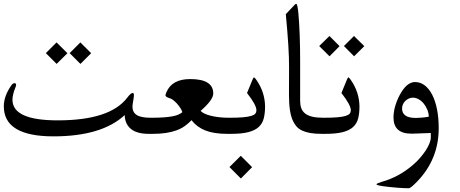

<svg xmlns="http://www.w3.org/2000/svg" viewBox="-20 -752 2413 1008"><path d="M458.5 -472.7 402.3 -416.5 345.7 -473.1 401.9 -529.3ZM334 -472.7 277.3 -416.5 220.7 -473.1 276.9 -529.3ZM761.7 -49.3Q698.2 -49.3 667 -75.4Q635.7 -101.6 634.8 -147.9Q514.2 -36.1 260.7 -36.1Q0 -36.1 0 -193.8Q0 -248.5 40.5 -305.2Q47.9 -315.4 56.6 -315.4Q64.5 -315.4 64.5 -305.7Q64.5 -301.3 61.5 -294.4Q45.4 -255.4 45.4 -228.5Q45.4 -120.1 282.7 -120.1Q558.1 -120.1 648.4 -239.7Q667 -264.2 676.8 -264.2Q683.1 -264.2 683.1 -250.5Q683.1 -247.1 681.9 -238.8Q680.7 -230.5 679.2 -221.7Q677.7 -212.9 676.5 -204.6Q675.3 -196.3 675.3 -192.4Q675.3 -163.1 697.5 -148.4Q719.7 -133.8 772 -133.8H776.9Q784.2 -133.8 787.8 -120.8Q791.5 -107.9 791.5 -91.3Q791.5 -83.5 790.5 -76.2Q789.6 -68.8 787.8 -63Q786.1 -57.1 783.4 -53.2Q780.8 -49.3 776.9 -49.3Z M1172.9 -49.3Q1102.5 -49.3 1057.9 -67.1Q1013.2 -85 985.4 -121.1Q968.8 -103.5 949.5 -89.8Q930.2 -76.2 906 -67.4Q881.8 -58.6 851.3 -54Q820.8 -49.3 781.7 -49.3H767.1Q763.2 -49.3 760.5 -53.2Q757.8 -57.1 756.1 -63Q754.4 -68.8 753.2 -76.2Q752 -83.5 752 -91.3Q752 -107.9 755.9 -120.8Q759.8 -133.8 767.1 -133.8H772Q811 -133.8 838.6 -135.7Q866.2 -137.7 885.3 -141.4Q904.3 -145 916.5 -150.4Q928.7 -155.8 937.5 -163.1Q934.1 -173.8 926.5 -185.5Q918.9 -197.3 909.2 -208Q899.4 -218.8 889.6 -226.3Q879.9 -233.9 872.1 -235.8Q848.6 -243.2 848.6 -251.5Q848.6 -255.4 854 -268.6Q883.3 -336.9 978.5 -336.9Q1099.6 -336.9 1099.6 -261.2Q1099.6 -227.5 1033.2 -169.9Q1039.6 -162.6 1053 -156Q1066.4 -149.4 1085.7 -144.5Q1105 -139.6 1129.4 -136.7Q1153.8 -133.8 1182.6 -133.8H1187.5Q1194.8 -133.8 1198.7 -120.8Q1202.6 -107.9 1202.6 -91.3Q1202.6 -83.5 1201.7 -76.2Q1200.7 -68.8 1198.7 -63Q1196.8 -57.1 1194.1 -53.2Q1191.4 -49.3 1187.5 -49.3Z M1371.6 -193.8Q1371.6 -157.7 1364.7 -130.6Q1357.9 -103.5 1338.4 -85.4Q1318.8 -67.4 1283.9 -58.3Q1249 -49.3 1192.4 -49.3H1177.7Q1173.8 -49.3 1171.1 -53.2Q1168.5 -57.1 1166.7 -63Q1165 -68.8 1163.8 -76.2Q1162.6 -83.5 1162.6 -91.3Q1162.6 -99.6 1163.8 -107.2Q1165 -114.7 1166.7 -120.6Q1168.5 -126.5 1171.1 -130.1Q1173.8 -133.8 1177.7 -133.8H1182.6Q1227.1 -133.8 1255.4 -136.2Q1283.7 -138.7 1299.3 -143.6Q1314.9 -148.4 1320.6 -155.8Q1326.2 -163.1 1326.2 -173.3Q1326.2 -200.7 1276.9 -263.7L1306.2 -335Q1310.5 -345.7 1314 -345.7Q1314.9 -345.7 1318.1 -342.5Q1321.3 -339.4 1325.7 -333Q1349.1 -299.3 1360.1 -264.6Q1371.1 -230 1371.6 -193.8ZM1303.7 125.5 1244.6 185.1 1184.6 125 1244.1 65.9Z M1668.5 -49.3Q1633.8 -49.3 1608.9 -53.7Q1584 -58.1 1566.4 -66.4Q1548.8 -74.7 1537.6 -87.2Q1526.4 -99.6 1518.6 -116.2Q1507.3 -139.6 1502.2 -173.6Q1497.1 -207.5 1497.1 -255.4L1497.6 -394.5Q1498 -445.3 1493.7 -514.9Q1489.3 -584.5 1480.5 -677.7L1525.4 -725.1Q1531.2 -731.9 1535.2 -731.9Q1538.6 -731.9 1541.5 -718.3Q1544.4 -704.6 1546.6 -681.6Q1548.8 -658.7 1550.5 -628.4Q1552.2 -598.1 1553.5 -565.4Q1554.7 -532.7 1555.2 -499.5Q1555.7 -466.3 1555.7 -436.5V-224.1Q1555.7 -201.2 1561.5 -184.6Q1567.4 -168 1581.5 -156.5Q1595.7 -145 1619.4 -139.4Q1643.1 -133.8 1678.2 -133.8H1683.1Q1687 -133.8 1689.7 -130.1Q1692.4 -126.5 1694.1 -120.6Q1695.8 -114.7 1696.8 -107.2Q1697.8 -99.6 1697.8 -91.3Q1697.8 -83.5 1696.8 -76.2Q1695.8 -68.8 1694.1 -63Q1692.4 -57.1 1689.7 -53.2Q1687 -49.3 1683.1 -49.3Z M1892.6 -509.8 1838.9 -456.5 1785.6 -510.3 1838.4 -563ZM1762.7 -509.8 1710 -456.5 1655.8 -510.3 1709.5 -563ZM1867.2 -193.8Q1867.2 -157.7 1860.4 -130.6Q1853.5 -103.5 1834 -85.4Q1814.5 -67.4 1779.5 -58.3Q1744.6 -49.3 1688 -49.3H1673.3Q1669.4 -49.3 1666.7 -53.2Q1664.1 -57.1 1662.4 -63Q1660.6 -68.8 1659.4 -76.2Q1658.2 -83.5 1658.2 -91.3Q1658.2 -99.6 1659.4 -107.2Q1660.6 -114.7 1662.4 -120.6Q1664.1 -126.5 1666.7 -130.1Q1669.4 -133.8 1673.3 -133.8H1678.2Q1722.7 -133.8 1751 -136.2Q1779.3 -138.7 1794.9 -143.6Q1810.5 -148.4 1816.2 -155.8Q1821.8 -163.1 1821.8 -173.3Q1821.8 -200.7 1772.5 -263.7L1801.8 -335Q1806.2 -345.7 1809.6 -345.7Q1810.5 -345.7 1813.7 -342.5Q1816.9 -339.4 1821.3 -333Q1844.7 -299.3 1855.7 -264.6Q1866.7 -230 1867.2 -193.8Z M2283.2 -78.6Q2283.2 83.5 2170.9 200.2Q2136.2 236.3 2126 236.3Q2116.7 236.3 2100.6 235.6Q2084.5 234.9 2065.7 233.4Q2046.9 231.9 2027.6 230Q2008.3 228 1992.4 225.8Q1976.6 223.6 1966.6 220.9Q1956.5 218.3 1956.5 215.8Q1956.5 210.9 1985.8 202.1Q2030.3 189.5 2071.3 167.2Q2112.3 145 2150.9 111.3Q2168.5 96.2 2185.1 77.1Q2201.7 58.1 2214.4 38.8Q2227.1 19.5 2234.4 1.5Q2241.7 -16.6 2241.7 -30.3V-53.7L2146.5 -50.3H2140.1Q2045.9 -50.3 2045.9 -134.8Q2045.9 -189 2077.1 -250.5Q2113.8 -321.3 2159.2 -321.3Q2187 -321.3 2210 -303.7Q2232.9 -286.1 2249.3 -254.2Q2265.6 -222.2 2274.4 -177.7Q2283.2 -133.3 2283.2 -78.6ZM2231 -139.2Q2231 -157.2 2223.9 -175Q2216.8 -192.9 2205.3 -207.3Q2193.8 -221.7 2178.7 -230.5Q2163.6 -239.3 2147 -239.3Q2136.2 -239.3 2126.2 -234.6Q2116.2 -230 2108.2 -222.4Q2100.1 -214.8 2095.5 -204.3Q2090.8 -193.8 2090.8 -182.6Q2090.8 -132.8 2162.6 -132.8Q2175.8 -132.8 2192.9 -134.3Q2210 -135.7 2231 -139.2Z"/></svg>

Font: XB Kayhan
Style: Regular
Weight: 400
Designer: Behnam
Foundry: Irmug
Version: Version 7.300 2009